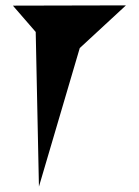

<svg xmlns="http://www.w3.org/2000/svg" viewBox="-20 -739 518 715"><path d="M28 -718 113 -620 125 -44 277 -560 449 -719Z"/></svg>

Font: Corrode
Style: Regular
Weight: 400
Designer: Mew Too
Version: Version 0.532